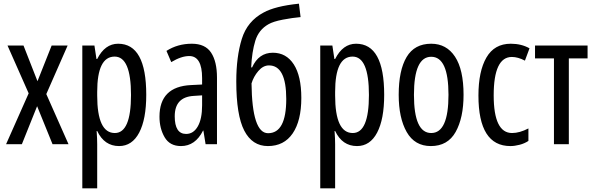

<svg xmlns="http://www.w3.org/2000/svg" viewBox="-20 -785 3228 1045"><path d="M136 -277 21 -537H108L184 -343L261 -537H348L232 -273L353 0H266L182 -207L99 0H13Z M604 -477Q693 -477 693 -268Q693 -61 605 -61Q509 -61 509 -265V-285Q509 -477 604 -477ZM623 -547Q551 -547 509 -464H505L494 -537H428V240H509V0Q509 -30 506 -72H509Q548 10 628 10Q699 10 737.5 -63Q776 -136 776 -269Q776 -547 623 -547Z M1080 -266V-212Q1080 -138 1056.5 -97Q1033 -56 993 -56Q931 -56 931 -152Q931 -257 1034 -263ZM1024 -547Q947 -547 886 -508L912 -447Q967 -480 1010 -480Q1080 -480 1080 -360V-325L1020 -322Q848 -314 848 -150Q848 -86 876 -38Q904 10 965 10Q1043 10 1085 -74H1087L1099 0H1161V-362Q1161 -450 1129 -498.5Q1097 -547 1024 -547Z M1266 -342Q1266 -158 1309.5 -74Q1353 10 1438 10Q1526 10 1573 -59Q1620 -128 1620 -252Q1620 -371 1579 -434.5Q1538 -498 1465 -498Q1388 -498 1352 -418H1347Q1351 -503 1369.5 -563Q1388 -623 1441 -653Q1467 -668 1519 -678Q1571 -688 1616 -692L1607 -765Q1540 -758 1493 -746Q1446 -734 1415 -717Q1326 -670 1296 -573Q1266 -476 1266 -342ZM1439 -60Q1352 -60 1349 -331Q1360 -368 1386 -398.5Q1412 -429 1444 -429Q1538 -429 1538 -246Q1538 -60 1439 -60Z M1899 -477Q1988 -477 1988 -268Q1988 -61 1900 -61Q1804 -61 1804 -265V-285Q1804 -477 1899 -477ZM1918 -547Q1846 -547 1804 -464H1800L1789 -537H1723V240H1804V0Q1804 -30 1801 -72H1804Q1843 10 1923 10Q1994 10 2032.5 -63Q2071 -136 2071 -269Q2071 -547 1918 -547Z M2503 -269Q2503 -406 2456.5 -476.5Q2410 -547 2327 -547Q2236 -547 2193 -474.5Q2150 -402 2150 -269Q2150 -143 2193.5 -66.5Q2237 10 2325 10Q2417 10 2460 -67Q2503 -144 2503 -269ZM2233 -269Q2233 -476 2327 -476Q2421 -476 2421 -269Q2421 -61 2327 -61Q2233 -61 2233 -269Z M2758 10Q2781 10 2808 3Q2835 -4 2856 -18V-86Q2808 -61 2767 -61Q2667 -61 2667 -266Q2667 -475 2766 -475Q2799 -475 2837 -455L2862 -522Q2818 -547 2760 -547Q2671 -547 2627.5 -472Q2584 -397 2584 -265Q2584 10 2758 10Z M3178 -467H3076V0H2995V-467H2892V-537H3178Z"/></svg>

Font: Noto Sans Display Condensed
Style: Regular
Weight: 400
Width: 3
Designer: Monotype Design Team
Foundry: Monotype Imaging Inc.
Version: Version 1.900